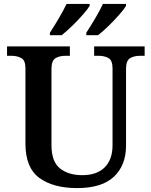

<svg xmlns="http://www.w3.org/2000/svg" viewBox="-20 -951 774 981"><path d="M374 10Q252 10 181 -42Q110 -94 110 -217V-602Q110 -643 88.5 -654.5Q67 -666 38 -666H16V-714H337V-666H315Q285 -666 264 -654Q243 -642 243 -598V-210Q243 -125 286.5 -90.5Q330 -56 400 -56Q475 -56 515 -96Q555 -136 555 -209V-602Q555 -643 534 -654.5Q513 -666 484 -666H461V-714H719V-666H696Q666 -666 645 -654Q624 -642 624 -598V-207Q624 -107 562.5 -48.5Q501 10 374 10ZM421 -784Q442 -816 466 -856.5Q490 -897 506 -931H624V-921Q614 -904 588.5 -875Q563 -846 533.5 -817.5Q504 -789 481 -771H421ZM235 -784Q256 -816 280 -856.5Q304 -897 320 -931H438V-921Q428 -904 402.5 -875Q377 -846 347.5 -817.5Q318 -789 295 -771H235Z"/></svg>

Font: Noto Serif Hentaigana SemiBold
Style: Regular
Weight: 600
Designer: Kazuhiro Yamada
Foundry: nipponia
Version: Version 1.000; ttfautohint (v1.8.4.7-5d5b)